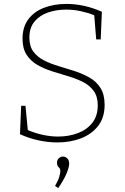

<svg xmlns="http://www.w3.org/2000/svg" viewBox="-20 -720 638 980"><path d="M130 -528Q130 -483 151 -455.5Q172 -428 206 -411Q240 -394 281 -382Q322 -370 363 -356.5Q404 -343 438.5 -323Q473 -303 493.5 -270Q514 -237 514 -185Q514 -120 481 -77.5Q448 -35 393.5 -14Q339 7 273 7Q226 7 177 -3.5Q128 -14 82 -35L88 -180H110L122 -56Q160 -40 199.5 -31.5Q239 -23 277 -23Q331 -23 377.5 -40.5Q424 -58 451.5 -93.5Q479 -129 479 -182Q479 -227 458.5 -255.5Q438 -284 403.5 -301.5Q369 -319 328 -331Q287 -343 246 -356Q205 -369 171 -388.5Q137 -408 116 -440Q95 -472 95 -522Q95 -582 124.5 -621.5Q154 -661 205 -680.5Q256 -700 319 -700Q410 -700 500 -660L494 -519H471L461 -642Q429 -655 392 -663Q355 -671 318 -671Q269 -671 226 -656.5Q183 -642 156.5 -610.5Q130 -579 130 -528ZM277 240 261 229Q277 202 282.5 182Q288 162 288 154Q288 140 279.5 133.5Q271 127 271 111Q271 96 280.5 87.5Q290 79 302 79Q313 79 323 88Q333 97 333 115Q333 134 319 167Q305 200 277 240Z"/></svg>

Font: Bitter ExtraLight
Style: Regular
Weight: 200
Designer: Sol Matas, and Bitter project Authors
Foundry: Sol Matas
Version: Version 2.001